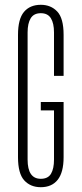

<svg xmlns="http://www.w3.org/2000/svg" viewBox="-20 -770 340 800"><path d="M55 -625Q55 -691 80 -720.5Q105 -750 150 -750Q192 -750 218.5 -722Q245 -694 245 -625V-454H205V-635Q205 -673 192 -694Q179 -715 150 -715Q121 -715 108 -694Q95 -673 95 -635V-105Q95 -25 150 -25Q180 -25 192.5 -46Q205 -67 205 -105V-310H150V-345H245V-115Q245 -52 220.5 -21Q196 10 150 10Q107 10 81 -18.5Q55 -47 55 -115Z"/></svg>

Font: Exetegue Light
Style: Regular
Weight: 300
Designer: Fábio Duarte Martins
Foundry: Fábio Duarte Martins
Version: Version 0.001